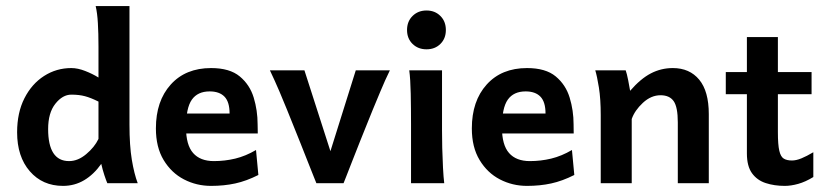

<svg xmlns="http://www.w3.org/2000/svg" viewBox="-20 -606 2733 635"><path d="M188.5 8.8Q120.6 8.8 78.6 -39.6Q36.6 -87.9 36.6 -168.5Q36.6 -233.4 60.8 -281Q85 -328.6 125.7 -354.7Q166.5 -380.9 215.8 -380.9Q237.3 -380.9 261.7 -371.3Q286.1 -361.8 305.7 -349.6V-452.1Q305.7 -496.1 303.7 -529.5Q301.8 -563 296.4 -585.9H408.2V-193.8Q408.2 -124.5 416 -77.6Q423.8 -30.8 435.5 0H335Q331.1 -8.8 325.2 -26.6Q319.3 -44.4 314.9 -64Q290 -28.8 258.3 -10Q226.6 8.8 188.5 8.8ZM208.5 -73.2Q237.8 -73.2 265.1 -96.2Q292.5 -119.1 305.7 -146.5V-270Q280.3 -282.7 261 -287.8Q241.7 -293 215.8 -293Q187 -293 163.1 -262.9Q139.2 -232.9 139.2 -179.2Q139.2 -73.2 208.5 -73.2Z M678.2 8.8Q629.9 8.8 588.4 -12.7Q546.9 -34.2 521.2 -76.7Q495.6 -119.1 495.6 -181.2Q495.6 -272 544.7 -326.4Q593.8 -380.9 678.2 -380.9Q739.7 -380.9 772.9 -353.3Q806.2 -325.7 819.1 -283.2Q832 -240.7 832 -194.8Q832 -189.5 832.3 -179.7Q832.5 -169.9 832.5 -164.6H551.3V-230.5H739.3Q739.3 -269 722.4 -286.4Q705.6 -303.7 673.3 -303.7Q633.8 -303.7 614.5 -276.4Q595.2 -249 595.2 -184.6Q595.2 -126.5 618.7 -99.9Q642.1 -73.2 687.5 -73.2Q723.6 -73.2 758.1 -81.5Q792.5 -89.8 826.7 -109.9L834.5 -27.3Q794.9 -7.3 758.1 0.7Q721.2 8.8 678.2 8.8Z M1026.4 0Q1026.4 0 1018.6 -19.3Q1010.7 -38.6 998.8 -69.1Q986.8 -99.6 973.4 -133.3Q960 -167 948 -196.5Q936 -226.1 929.2 -243.2Q920.4 -265.6 904.1 -303.7Q887.7 -341.8 872.6 -373.5H986.8L1072.8 -106L1156.7 -373.5H1269.5Q1253.9 -341.8 1238 -303.5Q1222.2 -265.1 1212.9 -243.2Q1207 -229 1195.6 -200.4Q1184.1 -171.9 1170.4 -137.7Q1156.7 -103.5 1144.5 -72Q1132.3 -40.5 1124.3 -20.3Q1116.2 0 1116.2 0Z M1339.4 0Q1339.4 0 1339.4 -19.8Q1339.4 -39.6 1339.4 -70.3Q1339.4 -101.1 1339.4 -134.3Q1339.4 -167.5 1339.4 -193.8Q1339.4 -247.6 1338.4 -296.1Q1337.4 -344.7 1333.5 -373.5H1441.9V-173.8Q1441.9 -150.4 1442.6 -116.9Q1443.4 -83.5 1445.1 -51.5Q1446.8 -19.5 1449.2 0ZM1390.6 -442.9Q1362.8 -442.9 1344.5 -460.7Q1326.2 -478.5 1326.2 -506.8Q1326.2 -535.2 1344.5 -553.2Q1362.8 -571.3 1390.6 -571.3Q1418.5 -571.3 1436.5 -553.2Q1454.6 -535.2 1454.6 -506.8Q1454.6 -478.5 1436.5 -460.7Q1418.5 -442.9 1390.6 -442.9Z M1723.1 8.8Q1674.8 8.8 1633.3 -12.7Q1591.8 -34.2 1566.2 -76.7Q1540.5 -119.1 1540.5 -181.2Q1540.5 -272 1589.6 -326.4Q1638.7 -380.9 1723.1 -380.9Q1784.7 -380.9 1817.9 -353.3Q1851.1 -325.7 1864 -283.2Q1877 -240.7 1877 -194.8Q1877 -189.5 1877.2 -179.7Q1877.4 -169.9 1877.4 -164.6H1596.2V-230.5H1784.2Q1784.2 -269 1767.3 -286.4Q1750.5 -303.7 1718.3 -303.7Q1678.7 -303.7 1659.4 -276.4Q1640.1 -249 1640.1 -184.6Q1640.1 -126.5 1663.6 -99.9Q1687 -73.2 1732.4 -73.2Q1768.6 -73.2 1803 -81.5Q1837.4 -89.8 1871.6 -109.9L1879.4 -27.3Q1839.8 -7.3 1803 0.7Q1766.1 8.8 1723.1 8.8Z M1966.8 0Q1966.8 0 1966.8 -24.4Q1966.8 -48.8 1966.8 -85.7Q1966.8 -122.6 1966.8 -160.4Q1966.8 -198.2 1966.8 -225.1Q1966.8 -278.8 1960.7 -316.7Q1954.6 -354.5 1948.7 -373.5H2049.3Q2053.2 -362.8 2057.6 -340.6Q2062 -318.4 2064 -305.7Q2098.6 -345.7 2132.6 -363.3Q2166.5 -380.9 2205.1 -380.9Q2260.7 -380.9 2292.5 -342.5Q2324.2 -304.2 2324.2 -228.5Q2324.2 -210.4 2324.2 -181.9Q2324.2 -153.3 2324.2 -122.1Q2324.2 -90.8 2324.2 -63Q2324.2 -35.2 2324.2 -17.6Q2324.2 0 2324.2 0H2221.7Q2221.7 0 2221.7 -23.7Q2221.7 -47.4 2221.7 -81.8Q2221.7 -116.2 2221.7 -149.2Q2221.7 -182.1 2221.7 -201.2Q2221.7 -252 2208 -271.5Q2194.3 -291 2164.6 -291Q2133.3 -291 2106.2 -265.9Q2079.1 -240.7 2069.3 -212.4V0Z M2575.7 8.8Q2541 8.8 2512.5 -0.5Q2483.9 -9.8 2467 -33.2Q2450.2 -56.6 2450.2 -98.6V-483.4H2552.7V-168.9Q2552.7 -127.4 2557.4 -107.4Q2562 -87.4 2572.3 -81.3Q2582.5 -75.2 2599.1 -75.2Q2613.3 -75.2 2630.6 -82.3Q2647.9 -89.4 2669.9 -102.5V-20.5Q2643.6 -4.4 2619.6 2.2Q2595.7 8.8 2575.7 8.8ZM2380.4 -294.4V-367.7H2664.1V-294.4Z"/></svg>

Font: Harmattan
Style: Bold
Weight: 700
Designer: George W. Nuss III and SIL International
Foundry: SIL International
Version: Version 4.000